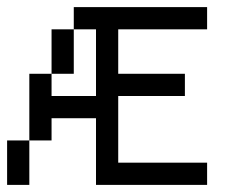

<svg xmlns="http://www.w3.org/2000/svg" viewBox="-20 -520 665 540"><path d="M187.5 -437.5V-500H250V-437.5ZM250 -437.5V-500H312.5V-437.5ZM312.5 -437.5V-500H375V-437.5ZM375 -437.5V-500H437.5V-437.5ZM437.5 -437.5V-500H500V-437.5ZM500 -437.5V-500H562.5V-437.5ZM125 -375V-437.5H187.5V-375ZM125 -312.5V-375H187.5V-312.5ZM62.5 -250V-312.5H125V-250ZM62.5 -187.5V-250H125V-187.5ZM62.5 -125V-187.5H125V-125ZM0 -62.5V-125H62.5V-62.5ZM0 0V-62.5H62.5V0ZM125 -187.5V-250H187.5V-187.5ZM187.5 -187.5V-250H250V-187.5ZM250 -375V-437.5H312.5V-375ZM250 -312.5V-375H312.5V-312.5ZM250 -250V-312.5H312.5V-250ZM250 -187.5V-250H312.5V-187.5ZM250 -125V-187.5H312.5V-125ZM250 -62.5V-125H312.5V-62.5ZM250 0V-62.5H312.5V0ZM312.5 0V-62.5H375V0ZM375 0V-62.5H437.5V0ZM437.5 0V-62.5H500V0ZM500 0V-62.5H562.5V0ZM312.5 -250V-312.5H375V-250ZM375 -250V-312.5H437.5V-250ZM437.5 -250V-312.5H500V-250Z"/></svg>

Font: AprilSans
Style: Regular
Weight: 400
Designer: typesprite
Version: Version 1.001;PS 001.001;hotconv 1.0.88;makeotf.lib2.5.64775